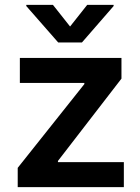

<svg xmlns="http://www.w3.org/2000/svg" viewBox="-20 -768 576 788"><path d="M52.7 -79.1 326.2 -422.9V-427.7H61.5V-530.3H478.5V-445.3L217.8 -107.4V-102.5H488.3V0H52.7ZM267.6 -659.2 337.9 -748H446.3V-743.2L316.4 -593.8H218.8L87.9 -743.2V-748H197.3Z"/></svg>

Font: Pretendard Std SemiBold
Style: Regular
Weight: 600
Designer: Base glyphs from Inter by Rasmus Andersson; Hangeul glyphs from Noto Sans CJK(Source Han Sans) by Jang Soo-young and Kan
Foundry: Kil Hyung-jin
Version: Version 1.309